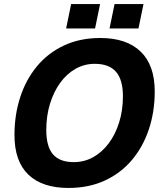

<svg xmlns="http://www.w3.org/2000/svg" viewBox="-20 -914 801 950"><path d="M318.4 16Q189.6 16 120.6 -49.7Q51.6 -115.4 51.6 -246Q51.6 -345.8 80 -433.1Q108.4 -520.4 162.8 -586Q217.2 -651.6 296.2 -688.8Q375.2 -726 476.4 -726Q606.2 -726 675.9 -658.8Q745.6 -591.6 745.6 -461.4Q745.6 -361.6 716.8 -274.8Q688 -188 633 -122.7Q578 -57.4 498.8 -20.7Q419.6 16 318.4 16ZM345.2 -111.8Q397.2 -111.8 441.4 -136.5Q485.6 -161.2 518.4 -205.4Q551.2 -249.6 569.7 -309Q588.2 -368.4 588.2 -437.8Q588.2 -519.4 554 -558.8Q519.8 -598.2 448.8 -598.2Q397.4 -598.2 353.5 -573.3Q309.6 -548.4 277.4 -503.7Q245.2 -459 227.1 -399.6Q209 -340.2 209 -270.8Q209 -189.2 242.1 -150.5Q275.2 -111.8 345.2 -111.8ZM307.2 -773.2 332 -894H475.2L450.4 -773.2ZM522 -773.2 546.8 -894H690L665.2 -773.2Z"/></svg>

Font: Geist
Style: Italic
Weight: 400
Italic angle: -12°
Designer: Basement.studio, Andrés Briganti, Mateo Zaragoza
Foundry: Basement.studio, Vercel, Andrés Briganti, Guido Ferreyra, Mateo Zaragoza
Version: Version 1.500